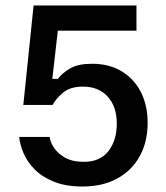

<svg xmlns="http://www.w3.org/2000/svg" viewBox="-20 -670 607 700"><path d="M280.8 10Q220 10 176.7 -7.5Q133.3 -25 106.2 -52.5Q79.2 -80 65.8 -111.7Q52.5 -143.3 50 -170.8H160.8Q163.3 -151.7 177.5 -130.4Q191.7 -109.2 218.3 -94.6Q245 -80 285 -80Q345.8 -80 375.8 -119.6Q405.8 -159.2 405.8 -219.2Q405.8 -280.8 372.9 -317.5Q340 -354.2 282.5 -354.2Q235 -354.2 208.8 -331.2Q182.5 -308.3 171.7 -287.5H65L102.5 -650H477.5V-558.3H190.8L170.8 -382.5H190.8Q208.3 -405 236.7 -421.2Q265 -437.5 315.8 -437.5Q377.5 -437.5 422.9 -410.4Q468.3 -383.3 493.3 -335Q518.3 -286.7 518.3 -221.7Q518.3 -153.3 489.6 -100.8Q460.8 -48.3 407.5 -19.2Q354.2 10 280.8 10Z"/></svg>

Font: Familjen Grotesk GF Medium
Style: Regular
Weight: 500
Designer: Anders Wikstroem, Jonas Baeckman, Matilda Gysing, Kristian Moeller
Foundry: Familjen STHLM AB
Version: Version 2.000; Beta; Release 4; Build 6